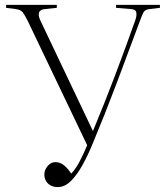

<svg xmlns="http://www.w3.org/2000/svg" viewBox="-20 -750 681 784"><path d="M216 14Q191 14 176 -0.5Q161 -15 161 -37Q161 -56 174.5 -72Q188 -88 206 -88Q226 -88 242 -74.5Q258 -61 271 -41Q289 -60 305.5 -91.5Q322 -123 336 -157L94 -663Q81 -689 73 -699.5Q65 -710 44 -713L5 -718V-730H212V-718L163 -713Q125 -709 145 -666L359 -216H360Q407 -329 450 -442.5Q493 -556 533 -669Q539 -687 536.5 -699.5Q534 -712 514 -713L454 -718V-730H633V-718L591 -713Q574 -711 568 -702.5Q562 -694 553 -669Q506 -542 458 -414.5Q410 -287 357 -160Q338 -114 316 -74.5Q294 -35 269 -10.5Q244 14 216 14Z"/></svg>

Font: Literata 72pt ExtraLight
Style: Regular
Weight: 200
Designer: Latin by Veronika Burian and Jose Scaglione. Greek by Irene Vlachou. Cyrillic by Vera Evstafieva.
Foundry: TypeTogether
Version: Version 3.002